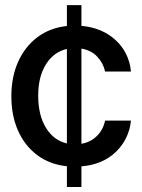

<svg xmlns="http://www.w3.org/2000/svg" viewBox="-20 -748 568 768"><path d="M247.6 0V-83Q178.2 -90.3 128.4 -127.9Q78.6 -165.5 52 -225.8Q25.4 -286.1 25.4 -362.8Q25.4 -440.4 52.7 -501.2Q80.1 -562 129.9 -599.4Q179.7 -636.7 247.6 -644V-727.5H305.7V-644.5Q388.2 -637.2 442.1 -587.9Q496.1 -538.6 503.9 -461.9H400.4Q393.1 -495.6 369.1 -521.2Q345.2 -546.9 305.7 -553.7V-172.9Q341.8 -179.2 366.9 -203.4Q392.1 -227.5 400.4 -265.6H503.9Q496.1 -191.4 443.6 -140.6Q391.1 -89.8 305.7 -82.5V0ZM132.8 -365.2Q132.8 -287.6 163.6 -237.1Q194.3 -186.5 247.6 -174.3V-552.2Q195.3 -540.5 164.1 -491.2Q132.8 -441.9 132.8 -365.2Z"/></svg>

Font: Inter Tight Medium
Style: Regular
Weight: 500
Designer: Rasmus Andersson
Foundry: rsms
Version: Version 3.004; ttfautohint (v1.8.4.7-5d5b)